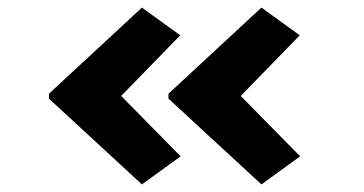

<svg xmlns="http://www.w3.org/2000/svg" viewBox="-20 -512 958 506"><path d="M669 -26 424 -252V-265L669 -492L770 -419L588 -232V-286L771 -100ZM354 -26 109 -252V-265L354 -492L455 -419L273 -232V-286L456 -100Z"/></svg>

Font: Lexend Zetta
Style: Bold
Weight: 700
Designer: Bonnie Shaver-Troup, Thomas Jockin
Foundry: Lexend
Version: Version 1.007